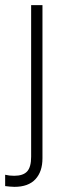

<svg xmlns="http://www.w3.org/2000/svg" viewBox="-53 -512 253 746"><path d="M3 214Q-7 214 -15 213Q-23 212 -33 211V167Q-17 171 2 171Q37 171 52.5 154Q68 137 68 97V-492H112V103Q112 155 84.5 184.5Q57 214 3 214Z"/></svg>

Font: Red Hat Display VF
Style: Regular
Weight: 300
Designer: Pentagram, MCKL
Foundry: Pentagram, MCKL
Version: Version 1.023